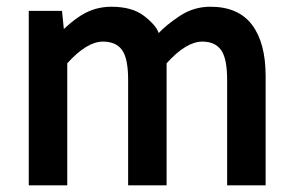

<svg xmlns="http://www.w3.org/2000/svg" viewBox="-20 -539 869 570"><path d="M65.4 -506.8H164.1L173.3 -415.5H133.3Q181.2 -468.8 221.7 -493.9Q262.2 -519 310.5 -519Q372.6 -519 408 -491.5Q443.4 -463.9 451.2 -440.9Q472.2 -463.9 513.4 -491.5Q554.7 -519 604.5 -519Q687.5 -519 728 -465.6Q768.6 -412.1 768.6 -313V11.2H654.3V-301.8Q654.3 -365.7 636.2 -390.6Q618.2 -415.5 580.6 -415.5Q532.7 -415.5 474.6 -351.1V11.2H360.4V-301.8Q360.4 -365.7 342.3 -390.6Q324.2 -415.5 285.6 -415.5Q237.8 -415.5 179.7 -351.1V11.2H65.4Z"/></svg>

Font: Pyidaungsu Book
Style: Bold
Weight: 700
Designer: Sun Tun
Foundry: MCF
Version: Version 1.008;February 27, 2020;FontCreator 11.0.0.2408 32-b